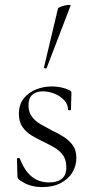

<svg xmlns="http://www.w3.org/2000/svg" viewBox="-20 -751 378 782"><path d="M96 -322Q96 -295 109.5 -276.5Q123 -258 144.5 -245.5Q166 -233 189 -221Q215 -209 238 -194.5Q261 -180 276 -160Q291 -140 291 -108Q291 -76 275 -49Q259 -22 227.5 -5.5Q196 11 151 11Q127 11 104 4.5Q81 -2 57 -20Q55 -22 53 -25Q51 -28 51 -32L49 -104Q49 -107 54.5 -107.5Q60 -108 61 -105Q74 -71 91.5 -49.5Q109 -28 131 -18Q153 -8 180 -8Q215 -8 233.5 -24.5Q252 -41 250 -74Q249 -103 235 -121Q221 -139 200 -151Q179 -163 156 -174Q131 -186 108.5 -199.5Q86 -213 71.5 -234Q57 -255 57 -288Q57 -326 77 -350.5Q97 -375 127.5 -387Q158 -399 191 -399Q209 -399 227 -395.5Q245 -392 262 -384Q271 -380 271 -373Q271 -358 270 -341Q269 -324 269 -304Q269 -302 263 -302Q257 -302 257 -304Q257 -327 240.5 -344Q224 -361 200.5 -370Q177 -379 154 -379Q127 -379 111.5 -365Q96 -351 96 -322ZM170 -474Q169 -471 163.5 -472.5Q158 -474 159 -476L216 -716Q217 -719 225 -722.5Q233 -726 243.5 -728.5Q254 -731 261.5 -731Q269 -731 267 -727Z"/></svg>

Font: Cormorant Infant Light
Style: Regular
Weight: 300
Designer: Christian Thalmann (Catharsis Fonts)
Foundry: Catharsis Fonts
Version: Version 4.001